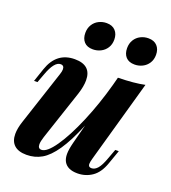

<svg xmlns="http://www.w3.org/2000/svg" viewBox="-140 -864 877 983"><g transform="rotate(20 298.5 -373.0)"><path d="M24.4 0ZM554.7 -165 527.8 -88.9Q508.3 -33.7 472.9 -9.8Q437.5 14.2 393.6 14.2Q339.4 14.2 319.8 -20Q310.5 -37.1 310.5 -61.5Q310.5 -85.9 320.8 -126L347.7 -229Q308.6 -134.8 272.2 -81.8Q235.8 -28.8 198.7 -7.3Q161.6 14.2 116.2 14.2Q71.8 14.2 49.1 -6.8Q26.4 -27.8 26.4 -67.4Q26.4 -97.7 39.6 -137.2L136.7 -432.1Q142.6 -449.7 142.6 -460.4Q142.6 -481.9 123 -481.9Q88.9 -481.9 60.5 -403.3L42.5 -355H23.9L48.8 -428.2Q84 -530.8 183.1 -530.8Q273.4 -530.8 273.4 -448.2Q273.4 -415.5 259.3 -371.6L169.4 -102.1Q160.6 -75.2 160.6 -59.6Q160.6 -36.1 179.7 -36.1Q209.5 -36.1 251.7 -97.2Q293.9 -158.2 336.7 -259.3Q379.4 -360.4 410.6 -474.1L421.9 -517.1Q509.8 -518.6 566.9 -530.8L441.4 -85Q435.1 -63 435.1 -52.2Q435.1 -35.2 452.6 -35.2Q470.7 -35.2 486.1 -53.2Q501.5 -71.3 516.6 -113.8L535.6 -165ZM272.9 -760.3Q304.2 -760.3 321 -741.9Q337.9 -723.6 337.9 -693.4Q337.9 -667.5 325.7 -648.4Q313.5 -629.4 293.5 -619.4Q273.4 -609.4 251 -609.4Q219.2 -609.4 202.9 -627.4Q186.5 -645.5 186.5 -675.8Q186.5 -701.7 198.5 -720.9Q210.4 -740.2 230.2 -750.2Q250 -760.3 272.9 -760.3ZM500.5 -760.3Q531.7 -760.3 548.6 -741.9Q565.4 -723.6 565.4 -693.4Q565.4 -667.5 553.2 -648.4Q541 -629.4 521 -619.4Q501 -609.4 478.5 -609.4Q446.8 -609.4 430.4 -627.4Q414.1 -645.5 414.1 -675.8Q414.1 -701.7 426 -720.9Q438 -740.2 457.8 -750.2Q477.5 -760.3 500.5 -760.3Z"/></g></svg>

Font: TypoPRO Playfair Display
Style: Bold Italic
Weight: 700
Italic angle: -14.9847°
Designer: Claus Eggers Sørensen
Foundry: Claus Eggers Sørensen
Version: Version 1.004;PS 001.004;hotconv 1.0.70;makeotf.lib2.5.58329